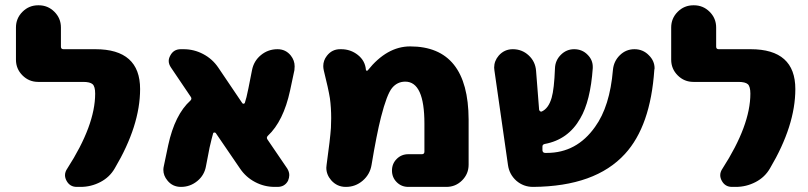

<svg xmlns="http://www.w3.org/2000/svg" viewBox="-20 -735 3090 734"><path d="M273.4 -20.5Q247.1 -20.5 234.4 -43.9Q228.5 -54.7 228.5 -65.4Q228.5 -78.1 237.3 -90.8Q343.8 -255.9 343.8 -377Q343.8 -404.3 334 -413.1Q324.2 -421.9 297.9 -421.9H126Q90.8 -421.9 65.9 -446.8Q41 -471.7 41 -506.8V-629.9Q41 -665 65.9 -689.9Q90.8 -714.8 126 -714.8H127.9Q163.1 -714.8 188 -689.9Q212.9 -665 212.9 -629.9V-556.6Q212.9 -546.9 222.7 -546.9H344.7Q515.6 -546.9 515.6 -394.5Q515.6 -254.9 418.9 -91.8Q399.4 -57.6 363.8 -39.1Q328.1 -20.5 288.1 -20.5Z M1078.1 -90.8Q1085.9 -78.1 1085.9 -65.4Q1085.9 -55.7 1081.1 -43.9Q1068.4 -20.5 1041 -20.5H1030.3Q990.2 -20.5 955.1 -39.1Q919.9 -57.6 897.5 -90.8L804.7 -226.6Q802.7 -228.5 799.3 -228.5Q795.9 -228.5 794.9 -225.6Q790 -209 781.2 -170.9L767.6 -100.6Q761.7 -65.4 734.4 -43Q707 -20.5 671.9 -20.5Q639.6 -20.5 620.1 -44.9Q604.5 -63.5 604.5 -85.9Q604.5 -92.8 606.4 -100.6L623 -179.7Q648.4 -296.9 708 -350.6Q714.8 -357.4 709 -365.2L633.8 -476.6Q625 -489.3 625 -502Q625 -511.7 630.9 -522.5Q643.6 -546.9 670.9 -546.9H681.6Q721.7 -546.9 756.8 -528.3Q792 -509.8 814.5 -476.6L906.2 -340.8Q908.2 -337.9 911.6 -338.4Q915 -338.9 916 -341.8Q921.9 -358.4 929.7 -397.5L943.4 -466.8Q950.2 -502 977.5 -524.4Q1004.9 -546.9 1041 -546.9Q1072.3 -546.9 1091.8 -522.5Q1106.4 -503.9 1106.4 -481.4Q1106.4 -474.6 1105.5 -466.8L1088.9 -388.7Q1063.5 -271.5 1003.9 -215.8Q997.1 -209 1002.9 -201.2Z M1378.9 -467.8Q1378.9 -465.8 1381.3 -464.8Q1383.8 -463.9 1385.7 -465.8Q1459 -557.6 1547.9 -557.6Q1770.5 -557.6 1771.5 -278.3V-105.5Q1771.5 -70.3 1746.6 -45.4Q1721.7 -20.5 1686.5 -20.5H1541Q1514.6 -20.5 1496.6 -38.6Q1478.5 -56.6 1478.5 -83Q1478.5 -109.4 1496.6 -127.4Q1514.6 -145.5 1541 -145.5H1592.8Q1602.5 -145.5 1602.5 -155.3V-262.7Q1602.5 -422.9 1529.3 -422.9Q1499 -422.9 1479 -398.9Q1459 -375 1436.5 -287.1Q1419.9 -221.7 1400.4 -104.5Q1394.5 -68.4 1366.7 -44.4Q1338.9 -20.5 1302.7 -20.5H1301.8Q1268.6 -20.5 1246.1 -45.9Q1227.5 -67.4 1227.5 -93.8Q1227.5 -98.6 1228.5 -104.5Q1242.2 -203.1 1245.1 -246.1Q1246.1 -265.6 1246.1 -283.2Q1246.1 -323.2 1241.2 -359.4Q1235.4 -395.5 1217.8 -465.8Q1215.8 -474.6 1215.8 -482.4Q1215.8 -503.9 1229.5 -521.5Q1249 -546.9 1280.3 -546.9H1284.2Q1320.3 -546.9 1348.1 -524.9Q1376 -502.9 1378.9 -467.8Z M2018.6 -20.5Q2018.6 -20.5 2017.6 -20.5Q1981.4 -20.5 1954.1 -43.9Q1926.8 -68.4 1921.9 -104.5L1870.1 -465.8Q1869.1 -471.7 1869.1 -476.6Q1869.1 -502 1886.7 -522.5Q1908.2 -546.9 1940.4 -546.9Q1975.6 -546.9 2001 -523.4Q2026.4 -500 2029.3 -464.8L2041 -315.4Q2042 -311.5 2044.9 -309.6Q2047.9 -307.6 2050.8 -308.6Q2077.1 -320.3 2088.9 -361.3Q2098.6 -394.5 2101.6 -473.6Q2102.5 -503.9 2124 -525.4Q2145.5 -546.9 2174.8 -546.9Q2206.1 -546.9 2226.6 -525.4Q2246.1 -505.9 2246.1 -479.5Q2246.1 -476.6 2246.1 -474.6Q2237.3 -348.6 2198.2 -282.2Q2152.3 -201.2 2062.5 -184.6Q2052.7 -182.6 2053.7 -172.9V-160.2Q2054.7 -150.4 2064.5 -150.4H2070.3Q2184.6 -150.4 2254.9 -250Q2311.5 -328.1 2323.2 -467.8Q2326.2 -501 2349.6 -523.9Q2373 -546.9 2405.3 -546.9Q2438.5 -546.9 2460.9 -523.4Q2482.4 -502 2482.4 -473.6Q2482.4 -470.7 2481.4 -467.8Q2466.8 -252.9 2369.1 -146.5Q2255.9 -22.5 2018.6 -20.5Z M2778.3 -20.5Q2752 -20.5 2739.3 -43.9Q2733.4 -54.7 2733.4 -65.4Q2733.4 -78.1 2742.2 -90.8Q2848.6 -255.9 2848.6 -377Q2848.6 -404.3 2838.9 -413.1Q2829.1 -421.9 2802.7 -421.9H2630.9Q2595.7 -421.9 2570.8 -446.8Q2545.9 -471.7 2545.9 -506.8V-629.9Q2545.9 -665 2570.8 -689.9Q2595.7 -714.8 2630.9 -714.8H2632.8Q2668 -714.8 2692.9 -689.9Q2717.8 -665 2717.8 -629.9V-556.6Q2717.8 -546.9 2727.5 -546.9H2849.6Q3020.5 -546.9 3020.5 -394.5Q3020.5 -254.9 2923.8 -91.8Q2904.3 -57.6 2868.7 -39.1Q2833 -20.5 2793 -20.5Z"/></svg>

Font: Gen Jyuu GothicX Heavy
Style: Bold
Weight: 900
Designer: [Source Han Sans]
Ryoko NISHIZUKA  (kana & ideographs); Paul D. Hunt (Latin, Greek & Cyrillic); Wenlong ZHANG  (bopomofo
Version: Version 1.002.20150607